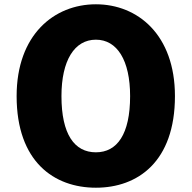

<svg xmlns="http://www.w3.org/2000/svg" viewBox="-20 -860 893 895"><path d="M57.5 -412C57.5 -106 232.3 15 427 15C621.8 15 795.5 -106 795.5 -412C795.5 -698 621.8 -840 427 -840C232.3 -840 57.5 -698 57.5 -412ZM266.5 -412C266.5 -578 327 -675 427 -675C526 -675 586.5 -579 586.5 -412C586.5 -234 526 -150 427 -150C327 -150 266.5 -234 266.5 -412Z"/></svg>

Font: Hussar
Style: BdWide
Weight: 700
Foundry: Cannot Into Space Fonts
Version: Version 2.00